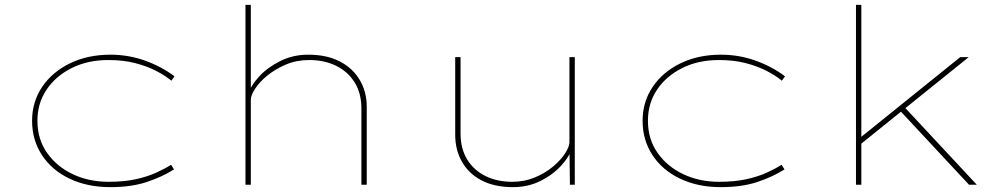

<svg xmlns="http://www.w3.org/2000/svg" viewBox="-20 -760 4140 790"><path d="M434 10Q339 10 266 -25Q193 -60 152.5 -122Q112 -184 112 -263Q112 -341 153.5 -402.5Q195 -464 268 -499.5Q341 -535 434 -535Q509 -535 577 -510.5Q645 -486 698 -446L685 -428Q660 -449 622 -468.5Q584 -488 535.5 -500.5Q487 -513 426 -513Q341 -513 275 -480Q209 -447 171.5 -391Q134 -335 134 -263Q134 -187 174 -130.5Q214 -74 280 -43Q346 -12 426 -12Q491 -12 538.5 -22.5Q586 -33 621.5 -49Q657 -65 684 -82L696 -63Q647 -32 583.5 -11Q520 10 434 10Z M990 0V-740H1012V-372L999 -368Q1011 -407 1046 -445Q1081 -483 1133.5 -509Q1186 -535 1248 -535Q1325 -535 1378.5 -507Q1432 -479 1460.5 -430.5Q1489 -382 1489 -320V0H1467V-314Q1467 -376 1439.5 -420.5Q1412 -465 1363.5 -489Q1315 -513 1252 -513Q1200 -513 1156.5 -494.5Q1113 -476 1080.5 -449.5Q1048 -423 1030 -395.5Q1012 -368 1012 -350V0H1001Q989 0 986 0Q983 0 990 0Z M2091 10Q2015 10 1962 -17.5Q1909 -45 1881 -94Q1853 -143 1853 -205V-525H1875V-211Q1875 -148 1902.5 -103.5Q1930 -59 1978 -35.5Q2026 -12 2088 -12Q2138 -12 2181 -30Q2224 -48 2256 -75Q2288 -102 2305.5 -129.5Q2323 -157 2323 -175V-525H2345V0H2325L2323 -153L2336 -157Q2325 -118 2290 -79.5Q2255 -41 2204 -15.5Q2153 10 2091 10Z M2946 10Q2851 10 2778 -25Q2705 -60 2664.5 -122Q2624 -184 2624 -263Q2624 -341 2665.5 -402.5Q2707 -464 2780 -499.5Q2853 -535 2946 -535Q3021 -535 3089 -510.5Q3157 -486 3210 -446L3197 -428Q3172 -449 3134 -468.5Q3096 -488 3047.5 -500.5Q2999 -513 2938 -513Q2853 -513 2787 -480Q2721 -447 2683.5 -391Q2646 -335 2646 -263Q2646 -187 2686 -130.5Q2726 -74 2792 -43Q2858 -12 2938 -12Q3003 -12 3050.5 -22.5Q3098 -33 3133.5 -49Q3169 -65 3196 -82L3208 -63Q3159 -32 3095.5 -11Q3032 10 2946 10Z M3514 -161V-189L3931 -525H3966ZM3502 0V-740H3524V0ZM3967 0 3681 -307 3699 -322 3999 0Z"/></svg>

Font: Lexend Tera Thin
Style: Regular
Weight: 250
Version: Version 1.007